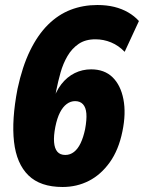

<svg xmlns="http://www.w3.org/2000/svg" viewBox="-20 -736 575 767"><path d="M230 11Q141 11 93.5 -35.5Q46 -82 36 -169.5Q26 -257 50 -381Q69 -470 100 -533.5Q131 -597 172 -637.5Q213 -678 262.5 -697Q312 -716 369 -716Q406 -716 436.5 -708.5Q467 -701 492 -686.5Q517 -672 535 -652L478 -529Q454 -554 424 -566.5Q394 -579 361 -579Q321 -579 294 -560.5Q267 -542 249.5 -512Q232 -482 222 -446.5Q212 -411 205 -376L196 -326L189 -325Q202 -370 225 -399.5Q248 -429 278.5 -444Q309 -459 344 -459Q397 -459 429.5 -427.5Q462 -396 473 -339.5Q484 -283 469 -211Q454 -137 418.5 -87.5Q383 -38 335 -13.5Q287 11 230 11ZM241 -117Q260 -117 275.5 -129Q291 -141 302 -164Q313 -187 320 -220Q327 -258 325 -282.5Q323 -307 311.5 -319.5Q300 -332 280 -332Q262 -332 246.5 -320.5Q231 -309 219.5 -286.5Q208 -264 201 -229Q194 -193 196 -168Q198 -143 209 -130Q220 -117 241 -117Z"/></svg>

Font: Nunito Sans 10pt Condensed Black
Style: Italic
Weight: 900
Width: 3
Italic angle: -9°
Designer: Vernon Adams
Foundry: Vernon Adams
Version: Version 3.101;gftools[0.9.27]